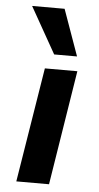

<svg xmlns="http://www.w3.org/2000/svg" viewBox="-54 -801 433 836"><g transform="rotate(5 162.0 -383.5)"><path d="M50 0 131 -501H273L193 0ZM166 -565 52 -767H194L266 -565Z"/></g></svg>

Font: Nunito Sans 7pt SemiExpanded
Style: Bold Italic
Weight: 700
Width: 6
Italic angle: -9°
Designer: Vernon Adams
Foundry: Vernon Adams
Version: Version 3.101;gftools[0.9.27]